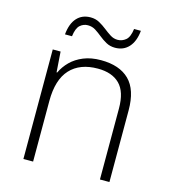

<svg xmlns="http://www.w3.org/2000/svg" viewBox="-108 -810 804 899"><g transform="rotate(15 294.0 -361.0)"><path d="M320 -541Q410 -541 457.5 -494Q505 -447 505 -347V0H459V-344Q459 -425 422 -462Q385 -499 316 -499Q229 -499 182 -448Q135 -397 135 -294V0H88V-531H126L133 -432H136Q150 -462 174.5 -486.5Q199 -511 235.5 -526Q272 -541 320 -541ZM125 -614Q130 -667 155 -694.5Q180 -722 221 -722Q245 -722 264 -711.5Q283 -701 300 -687.5Q317 -674 333.5 -663.5Q350 -653 369 -653Q391 -653 408.5 -667.5Q426 -682 431 -722H464Q459 -670 433.5 -642Q408 -614 367 -614Q343 -614 324 -624.5Q305 -635 288.5 -648.5Q272 -662 255.5 -672.5Q239 -683 218 -683Q197 -683 180.5 -668.5Q164 -654 159 -614Z"/></g></svg>

Font: Noto Sans Syriac Eastern ExtraLight
Style: Regular
Weight: 250
Designer: Patrick Giasson and the Monotype Design Team
Foundry: Monotype Imaging Inc.
Version: Version 3.001